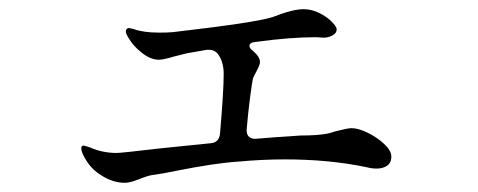

<svg xmlns="http://www.w3.org/2000/svg" viewBox="-20 -435 1040 418"><path d="M832 -94Q832 -81 823 -74.5Q814 -68 800 -68Q789 -68 778 -71Q697 -88 600 -88Q550 -88 497 -83Q449 -80 363 -63Q335 -57 312 -54Q303 -53 283 -45Q263 -37 252 -37Q226 -37 201 -53Q182 -64 169.5 -83Q157 -102 157 -112Q157 -118 162 -118Q164 -118 176 -114Q203 -102 234 -102Q244 -102 329 -112L437 -123Q457 -124 459 -144Q467 -237 467 -274Q467 -301 454 -318Q445 -329 427 -326Q391 -320 387 -319L359 -312Q336 -305 326 -305Q308 -305 289.5 -319.5Q271 -334 262 -349Q254 -361 254 -366Q254 -370 256 -372Q258 -374 260 -374Q262 -374 270 -372Q292 -364 326 -364Q345 -364 356 -365Q538 -386 574 -398Q617 -415 641 -415Q658 -415 674.5 -407Q691 -399 702 -388Q713 -377 713 -371Q713 -363 704 -358Q695 -353 685 -353L668 -354Q612 -354 539 -344Q523 -343 523 -335Q523 -330 531 -324Q546 -311 546 -300Q546 -294 539.5 -282Q533 -270 531 -265Q529 -258 524.5 -223.5Q520 -189 517 -153V-151Q517 -141 523 -136.5Q529 -132 539 -133Q585 -137 635 -140Q671 -140 692 -144Q698 -145 703.5 -147Q709 -149 714 -150Q738 -156 745 -156Q760 -156 780.5 -146Q801 -136 816.5 -121.5Q832 -107 832 -94Z"/></svg>

Font: Shippori Mincho B1 Medium
Style: Regular
Weight: 500
Designer: FONTDASU
Foundry: FONTDASU / Google Inc. / but / Adobe
Version: Version 3.110; ttfautohint (v1.8.3)